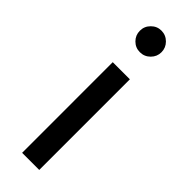

<svg xmlns="http://www.w3.org/2000/svg" viewBox="-231 -684 697 697"><g transform="rotate(45 117.5 -335.5)"><path d="M161.6 0H73.7V-465.3H161.6ZM117.7 -671.4Q140.6 -671.4 157 -655Q173.3 -638.7 173.3 -615.7Q173.3 -593.3 157 -576.9Q140.6 -560.5 117.7 -560.5Q94.7 -560.5 78.6 -576.7Q62.5 -592.8 62.5 -615.7Q62.5 -638.7 78.9 -655Q95.2 -671.4 117.7 -671.4Z"/></g></svg>

Font: Spartan MB Med
Style: Regular
Weight: 500
Designer: Matt Bailey, Mirko Velimirovic
Foundry: Matt Bailey
Version: Version 1.005